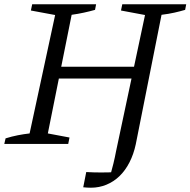

<svg xmlns="http://www.w3.org/2000/svg" viewBox="-31 -671 888 895"><path d="M-11 0 -5 -26Q24 -35 52 -40.5Q80 -46 107 -49L226 -601L113 -622L119 -651H417L412 -625Q387 -618 359.5 -612Q332 -606 303 -602L192 -49L293 -30L287 0ZM204 -305 215 -360H635L624 -305ZM393 204Q385 204 375.5 203.5Q366 203 357 202L371 131Q440 135 512 131L483 147Q490 123 497.5 92Q505 61 510 34L645 -601L533 -622L539 -651H837L832 -625Q808 -618 781.5 -612Q755 -606 722 -602L602 1Q592 48 572.5 86Q553 124 526 150Q499 176 465 190Q431 204 393 204Z"/></svg>

Font: Piazzolla 24pt
Style: Italic
Weight: 400
Italic angle: -11.3°
Designer: Juan Pablo del Peral
Foundry: Huerta Tipografica
Version: Version 2.005